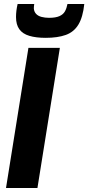

<svg xmlns="http://www.w3.org/2000/svg" viewBox="-20 -939 441 959"><path d="M10 0 122 -700H279L167 0ZM208 -750Q160 -750 126.5 -760Q93 -770 76.5 -793Q60 -816 60 -854Q60 -870 62 -886Q64 -902 68 -919H151Q150 -912 149.5 -907Q149 -902 149 -897Q150 -881 160 -870Q170 -859 187.5 -854.5Q205 -850 225 -850Q258 -850 277 -858.5Q296 -867 304.5 -882.5Q313 -898 317 -919H401Q394 -853 371.5 -816Q349 -779 308.5 -764.5Q268 -750 208 -750Z"/></svg>

Font: Georama ExtraCondensed Thin
Style: Bold Italic
Weight: 700
Italic angle: -9°
Version: Version 1.001